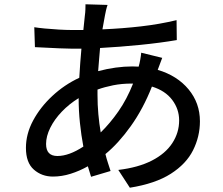

<svg xmlns="http://www.w3.org/2000/svg" viewBox="-20 -820 1040 896"><path d="M737 -550 716 -494Q807 -467 860 -403Q913 -339 913 -254Q913 -183 881 -119Q849 -55 777 -9Q705 37 586 56L532 -27Q625 -38 688.5 -70.5Q752 -103 784 -152Q816 -201 816 -258Q816 -311 783.5 -354Q751 -397 689 -416Q648 -312 590.5 -231.5Q533 -151 472 -101Q477 -80 483.5 -60.5Q490 -41 496 -22L405 5L390 -44Q351 -22 309.5 -9Q268 4 227 4Q175 4 138 -28.5Q101 -61 101 -130Q101 -195 134.5 -257.5Q168 -320 224.5 -372.5Q281 -425 350 -457Q352 -492 354.5 -526.5Q357 -561 360 -593H311Q288 -593 256.5 -594.5Q225 -596 195 -597.5Q165 -599 143 -600L140 -693Q158 -690 189 -687Q220 -684 254.5 -682Q289 -680 314 -680H369L376 -747Q378 -761 378.5 -775.5Q379 -790 379 -800L482 -797Q478 -786 475 -773Q472 -760 470 -749L458 -683Q552 -687 638.5 -697Q725 -707 804 -726L805 -633Q729 -620 634 -610.5Q539 -601 447 -596Q445 -571 442.5 -543.5Q440 -516 438 -488Q521 -510 598 -510L627 -509Q631 -522 634.5 -541.5Q638 -561 639 -574ZM601 -430H594Q548 -430 508 -422Q468 -414 435 -402V-378Q435 -331 439 -287Q443 -243 450 -202Q494 -245 533 -301Q572 -357 601 -430ZM369 -136Q359 -189 353 -246.5Q347 -304 347 -362Q303 -335 268.5 -299Q234 -263 214.5 -223.5Q195 -184 195 -148Q195 -92 248 -92Q302 -92 369 -136Z"/></svg>

Font: Source Han Sans SC Medium
Style: Regular
Weight: 500
Designer: Ryoko NISHIZUKA 西塚涼子 (kana, bopomofo & ideographs); Paul D. Hunt (Latin, Greek & Cyrillic); Sandoll Communications 산돌커뮤니
Foundry: Adobe
Version: Version 2.004;hotconv 1.0.118;makeotfexe 2.5.65603